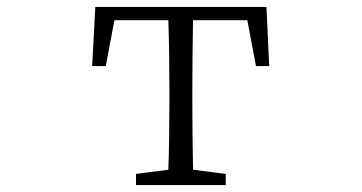

<svg xmlns="http://www.w3.org/2000/svg" viewBox="-20 -532 1040 552"><path d="M245 -342H284L309 -474H464C466 -419 467 -338 467 -284V-227C467 -175 466 -99 464 -44L371 -32V0H629V-32L535 -44C534 -99 533 -175 533 -227V-284C533 -338 534 -419 535 -474H691L716 -342H754L746 -512H254Z"/></svg>

Font: Kiri Minchoo Light
Style: Regular
Weight: 300
Designer: Ryoko NISHIZUKA 西塚涼子 (kana & ideographs); Frank Grießhammer (Latin, Greek & Cyrillic);
akenotsuki.com/eyeben/fonts/ (U+
Foundry: Adobe
akenotsuki.com/eyeben/fonts/
Version: Version 4.002;hotconv 1.0.119;makeotfexe 2.5.65604